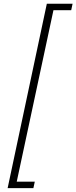

<svg xmlns="http://www.w3.org/2000/svg" viewBox="-20 -829 405 1019"><path d="M357.9 -774.9H263.7L68.8 135.3H164.6L157.2 169.4H20.5L228.5 -809.1H365.2Z"/></svg>

Font: Ufes Sans Thin
Style: Italic
Weight: 100
Designer: Ricardo Esteves & Thais Bronze
Foundry: ProDesignUfes - Ricardo Esteves, Thais Bronze
Version: Version 2.0